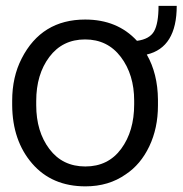

<svg xmlns="http://www.w3.org/2000/svg" viewBox="-20 -620 637 670"><path d="M22.5 -252.9V-268.6Q22.5 -351.6 55.7 -416Q125 -551.8 277.3 -551.8Q389.6 -551.8 458 -477.5Q502 -483.4 517.6 -510.7Q533.2 -538.1 533.2 -599.6H596.7Q596.7 -454.1 492.2 -429.7Q530.3 -363.3 531.2 -272.5V-252Q531.2 -172.9 501 -109.4Q470.7 -45.9 418.9 -11.7Q359.4 30.3 278.3 30.3Q161.1 30.3 92.3 -49.3Q23.4 -128.9 22.5 -252.9ZM106.4 -252.9Q106.4 -161.1 152.3 -100.1Q198.2 -39.1 277.8 -39.1Q357.4 -39.1 402.8 -100.6Q448.2 -162.1 448.2 -255.9V-268.6Q448.2 -359.4 401.9 -420.9Q355.5 -482.4 276.9 -482.4Q198.2 -482.4 152.3 -421.4Q106.4 -360.4 106.4 -267.6Z"/></svg>

Font: GenEi M Gothic v2 Regular
Style: Regular
Weight: 400
Version: Version 2.0